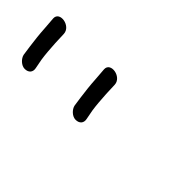

<svg xmlns="http://www.w3.org/2000/svg" viewBox="-87 -726 395 395"><g transform="rotate(45 110.5 -528.0)"><path d="M-55 -483C-53 -474 -43 -464 -33 -464C-22 -464 -16 -471 -18 -481L-22 -502C-24 -515 -25 -530 -26 -546L-27 -572C-28 -594 -66 -600 -65 -579L-63 -553C-62 -535 -60 -519 -58 -504ZM93 -483C95 -474 105 -464 115 -464C126 -464 132 -471 130 -481L126 -502C124 -515 123 -530 122 -546L121 -572C120 -594 82 -600 83 -579L85 -553C86 -535 88 -519 90 -504Z"/></g></svg>

Font: Stray Cat
Style: SuExtOpObl
Weight: 400
Version: Version 1.0